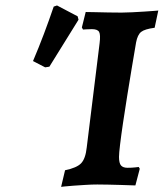

<svg xmlns="http://www.w3.org/2000/svg" viewBox="-20 -688 610 716"><path d="M487.5 -529.8Q480.3 -487.5 471.6 -435.8Q463 -384 454.4 -330.7Q445.9 -277.3 438.8 -229.9Q431.8 -182.6 427.8 -149.1Q423.8 -115.6 423.8 -103Q423.8 -79.4 431.4 -70.8Q439.1 -62.3 455.4 -62.3Q471.5 -62.3 484.4 -63.8Q497.4 -65.3 497.4 -65.3L501.2 -58.6L484.9 3.5Q484.9 3.5 469.2 3Q453.5 2.5 430.2 1.7Q406.9 1 382.9 0.5Q358.9 0 342.8 0Q322.6 0 299 1.5Q275.5 3.1 254.9 4.4Q234.3 5.7 221.1 7.3Q207.9 8.8 207.9 8.8L222.6 -53.1Q266.4 -62.1 282.6 -79.2Q298.9 -96.3 303.4 -137.8L351.4 -526.7Q355.4 -558.2 349.7 -568.8Q343.9 -579.3 322.8 -579.3Q314.2 -579.3 301.8 -578.6Q289.5 -577.8 289.5 -577.8Q288.6 -580.1 287.4 -581.8Q286.2 -583.4 285.3 -585.7L299.6 -643.2Q311.6 -643.2 334.6 -642.6Q357.5 -642.1 384.3 -641.5Q411.2 -641 433.3 -641Q449.4 -641 472.5 -642.2Q495.5 -643.5 517.9 -644.8Q540.2 -646.2 555.3 -647.4Q570.3 -648.7 570.3 -648.7L556.7 -584.5Q519.4 -579.5 506.2 -568.9Q492.9 -558.3 487.5 -529.8ZM272.8 -614.4 164.1 -439.3 148.4 -436.9 103.1 -460.3Q124.5 -510.5 143.7 -561.4Q162.9 -612.3 180.3 -663.4L192.6 -667.6L269.6 -627.1Z"/></svg>

Font: Alegreya
Style: Italic
Weight: 400
Italic angle: -7°
Designer: Juan Pablo del Peral
Foundry: Huerta Tipografica
Version: Version 2.009